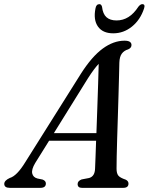

<svg xmlns="http://www.w3.org/2000/svg" viewBox="-56 -905 716 925"><path d="M113.5 -119.5Q95 -88.5 99.2 -69.5Q103.5 -50.5 124.5 -45L149 -40Q165 -34 165 -21Q165 0 138.5 0H-9Q-35.5 0 -35.5 -19.5Q-35 -35.5 -9 -47.5Q25.5 -57.5 66 -124L334.5 -551Q387 -633 439 -671Q491 -709 544 -709Q577.5 -709 577.5 -688Q577.5 -674 561 -667Q542 -661.5 531 -646.8Q520 -632 519 -603.5Q518.5 -580.5 517.5 -539.8Q516.5 -499 515 -448Q513.5 -397 511.8 -343Q510 -289 508.5 -239Q507 -189 506.2 -150.5Q505.5 -112 505.5 -92.5Q505.5 -70 514 -59.2Q522.5 -48.5 549.5 -39.5Q563 -33 563 -20.5Q563 0 537.5 0H338.5Q318 0 318 -18.5Q318 -33 337 -40.5L373.5 -47.5Q401 -55.5 402 -93Q403 -113 404.2 -148Q405.5 -183 407 -227H180.5ZM367.5 -527.5 203.5 -263.5H408.5Q410.5 -321.5 412.8 -383.8Q415 -446 416.8 -502.2Q418.5 -558.5 419.5 -597.5Q409 -586.5 396.2 -569.5Q383.5 -552.5 367.5 -527.5ZM505.5 -806.5Q568 -806.5 610.5 -872.5Q620.5 -885 629.5 -885Q645 -885 638 -864Q620 -809.5 579.8 -777Q539.5 -744.5 489.5 -744.5Q439 -744.5 416 -777Q393 -809.5 404 -864.5Q407.5 -885 423 -885Q432 -885 435.5 -872.5Q439.5 -837.5 457 -822Q474.5 -806.5 505.5 -806.5Z"/></svg>

Font: Fraunces 72pt Soft
Style: Italic
Weight: 400
Italic angle: -16°
Version: Version 1.000;[b76b70a41]